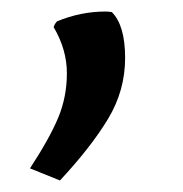

<svg xmlns="http://www.w3.org/2000/svg" viewBox="-20 -133 317 333"><path d="M174 -112Q197 -89 197 -32.5Q197 24 167.5 73Q138 122 84 180L32 159Q66 107 81 71Q96 35 96 -6Q96 -47 73 -86Q75 -92 79 -96Q120 -113 163 -113Q169 -113 174 -112Z"/></svg>

Font: Asul
Style: Regular
Weight: 400
Designer: Mariela Monsalve
Foundry: Mariela Monsalve
Version: Version 1.002